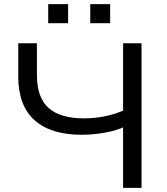

<svg xmlns="http://www.w3.org/2000/svg" viewBox="-20 -916 816 936"><path d="M580 0V-295Q556 -284 523 -276Q490 -268 453 -263.5Q416 -259 378 -259Q228 -259 148.5 -330Q69 -401 69 -543V-705H160V-550Q160 -440 217 -389.5Q274 -339 390 -339Q439 -339 488 -348.5Q537 -358 580 -377V-705H670V0ZM420 -803V-896H517V-803ZM215 -803V-896H312V-803Z"/></svg>

Font: Nunito Sans 10pt SemiExpanded
Style: Regular
Weight: 400
Width: 6
Designer: Vernon Adams
Foundry: Vernon Adams
Version: Version 3.101;gftools[0.9.27]